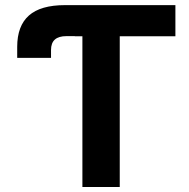

<svg xmlns="http://www.w3.org/2000/svg" viewBox="-20 -748 755 768"><path d="M48.8 -516.6V-560.5Q48.8 -644.5 95.7 -686Q142.6 -727.5 240.2 -727.5H279.3V-603.5H246.1Q214.8 -603.5 199.5 -589.8Q184.1 -576.2 184.1 -547.9V-516.6ZM279.3 -603V-727.5H681.6V-603H459V0H309.6V-603Z"/></svg>

Font: Inter 18pt
Style: Bold
Weight: 700
Designer: Rasmus Andersson
Foundry: rsms
Version: Version 4.001;git-66647c0bb